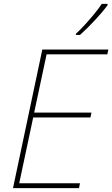

<svg xmlns="http://www.w3.org/2000/svg" viewBox="-20 -969 578 989"><path d="M47 0 198 -714H538L533 -689H220L156 -389H451L446 -364H151L79 -25H392L387 0ZM371 -789V-795Q393 -815 418.5 -843Q444 -871 467 -899Q490 -927 504 -949H534V-942Q509 -908 469 -865Q429 -822 392 -789Z"/></svg>

Font: Noto Sans Disp Thin
Style: Italic
Weight: 100
Italic angle: -12°
Designer: Monotype Design Team
Foundry: Monotype Imaging Inc.
Version: Version 2.000;GOOG;noto-source:20170915:90ef993387c0